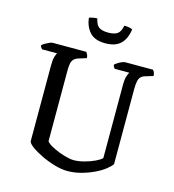

<svg xmlns="http://www.w3.org/2000/svg" viewBox="-129 -1018 1022 1126"><g transform="rotate(15 382.0 -455.0)"><path d="M382 0Q347 0 304.5 -12.5Q262 -25 223.5 -43.5Q185 -62 159 -81Q133 -100 131 -113V-572Q131 -609 137 -628Q143 -647 148 -651H56Q53 -655 49 -659.5Q45 -664 44 -673Q50 -679 62 -686Q74 -693 86.5 -698.5Q99 -704 105 -704H310Q314 -699 318.5 -690.5Q323 -682 323 -669L281 -656Q260 -650 249.5 -640Q239 -630 235.5 -613Q232 -596 232 -569V-140Q242 -127 263.5 -115Q285 -103 311 -93Q337 -83 361.5 -77Q386 -71 401 -71Q431 -71 465.5 -80Q500 -89 528.5 -102.5Q557 -116 568 -128V-572Q568 -608 575 -627.5Q582 -647 586 -651H497Q493 -655 490 -660Q487 -665 486 -673Q492 -679 503.5 -686.5Q515 -694 527.5 -699Q540 -704 546 -704H715Q720 -699 724 -690Q728 -681 728 -669L685 -656Q666 -651 656 -641.5Q646 -632 642 -613.5Q638 -595 638 -562V-110Q628 -95 604 -76Q580 -57 544.5 -40Q509 -23 467.5 -11.5Q426 0 382 0ZM404 -781Q340 -781 309.5 -815Q279 -849 273 -901Q280 -904 293.5 -907Q307 -910 322 -910Q330 -872 348.5 -859Q367 -846 404 -846Q441 -846 460 -859Q479 -872 486 -910Q504 -910 517 -907Q530 -904 536 -901Q529 -844 497.5 -812.5Q466 -781 404 -781Z"/></g></svg>

Font: Texturina Medium 12pt
Style: Regular
Weight: 400
Version: Version 1.002